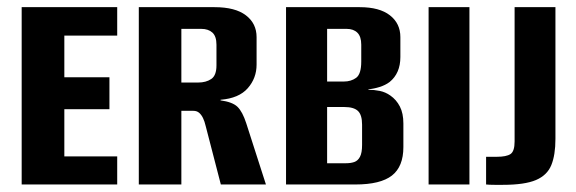

<svg xmlns="http://www.w3.org/2000/svg" viewBox="-20 -515 1609 536"><path d="M40.5 0V-495H307.2V-415.6H159.6V-299.3H285.5V-210.1H159.6V-78.3H307.2V0Z M367.5 0V-495H579Q636.7 -495 666.5 -472.2Q696.3 -449.5 696.3 -411.3V-334.7Q696.3 -296.9 671.7 -268.8Q647 -240.6 595.7 -236.5V-234.8Q629 -230.3 643 -216.8Q657 -203.2 667.5 -170.7L722.4 0H596.5L554.2 -163.2Q551.2 -176.2 546.7 -185.5Q542.1 -194.9 535.8 -200.2Q529.5 -205.6 519.9 -205.6H486.3V0ZM486.3 -284.6H533.1Q555.3 -284.6 569.8 -294.5Q584.3 -304.3 584.3 -332.5V-390.2Q584.3 -413.6 573 -424Q561.6 -434.4 541.9 -434.4H486.3Z M778.5 0V-495H984.2Q1039.5 -495 1068.6 -472.2Q1097.7 -449.5 1097.7 -411.3V-355.8Q1097.7 -310.5 1067.7 -286.1Q1055.8 -277.2 1039.8 -272.2Q1023.7 -267.1 1008.6 -265.8V-264.4Q1024.5 -264.4 1040.2 -261.2Q1055.9 -258 1069.6 -248.4Q1086.4 -236.8 1096.3 -217.7Q1106.1 -198.7 1106.1 -170.2V-104.4Q1106.1 -49.9 1074.1 -24.9Q1042 0 972.5 0ZM893.2 -59.3H946.3Q959 -59.3 969 -62.7Q979.1 -66.2 984.9 -77.2Q990.8 -88.2 990.8 -110.5V-167.1Q990.8 -194.5 979.1 -205.4Q967.5 -216.2 941.8 -216.2H893.2ZM893.2 -287.4H940.1Q960 -287.4 974.3 -297.8Q988.5 -308.3 988.5 -343.2V-390.2Q988.5 -413 977.7 -423.7Q966.8 -434.4 947.8 -434.4H893.2Z M1176.5 0V-495H1290.5V0Z M1383.9 1Q1375.9 1 1360.8 1Q1345.6 1 1337 0V-77.3H1366.9Q1393.5 -77.3 1405.1 -84.9Q1416.6 -92.5 1416.6 -120.1V-495H1530.6V-127.3Q1530.6 -82.4 1519.1 -54.1Q1507.6 -25.8 1476.2 -12.4Q1444.7 1 1383.9 1Z"/></svg>

Font: Alumni Sans SC Thin
Style: Regular
Weight: 100
Designer: Robert E. Leuschke
Foundry: Robert E. Leuschke
Version: Version 1.018